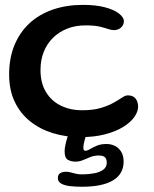

<svg xmlns="http://www.w3.org/2000/svg" viewBox="-20 -526 618 768"><path d="M302.5 22.5Q243 22.5 191.2 6.5Q139.5 -9.5 100.2 -41Q61 -72.5 38.8 -119.2Q16.5 -166 16.5 -228Q16.5 -293 37.5 -344.5Q58.5 -396 97.2 -432.2Q136 -468.5 190.8 -487.5Q245.5 -506.5 312 -506.5Q363.5 -506.5 400 -496.8Q436.5 -487 456 -471.8Q475.5 -456.5 475.5 -441Q475.5 -431 470 -422.8Q464.5 -414.5 455.5 -410Q446.5 -405.5 436.5 -405.5Q425 -405.5 411.8 -410.2Q398.5 -415 377.5 -419.8Q356.5 -424.5 322 -424.5Q282 -424.5 249 -411.5Q216 -398.5 192 -374.8Q168 -351 155 -318.5Q142 -286 142 -246.5Q142 -194 163.8 -158Q185.5 -122 223.2 -103.5Q261 -85 308.5 -85Q352 -85 382.5 -94Q413 -103 433.8 -114.8Q454.5 -126.5 468 -135.5Q481.5 -144.5 490.5 -144.5Q507 -144.5 516 -137.5Q525 -130.5 528.8 -120.2Q532.5 -110 532.5 -100Q532.5 -79 516.8 -57.2Q501 -35.5 471.5 -17.5Q442 0.5 399.2 11.5Q356.5 22.5 302.5 22.5ZM307.5 221Q282 221 260.2 218.5Q238.5 216 225 208.5Q211.5 201 211.5 186.5Q211.5 172 221 166.5Q230.5 161 243 161Q253 161 262.5 163.5Q272 166 283 168.8Q294 171.5 308.5 171.5Q334 171.5 356.5 167.2Q379 163 393 152.8Q407 142.5 407 125.5Q407 109 399.2 102.5Q391.5 96 375.5 96Q357 96 341.5 102.2Q326 108.5 311.8 114.5Q297.5 120.5 281.5 120.5Q264 120.5 251.2 113Q238.5 105.5 238.5 79.5Q238.5 68.5 241.5 54Q244.5 39.5 248.8 25.8Q253 12 256.5 5Q262 -7 271.5 -14.2Q281 -21.5 298.5 -21.5Q312 -21.5 318.8 -14.5Q325.5 -7.5 325.5 2Q325.5 13.5 319.5 32Q313.5 50.5 313.5 66Q313.5 77 321 77Q329.5 77 340.5 70.2Q351.5 63.5 367.2 56.8Q383 50 406 50Q425 50 440.5 58Q456 66 465.2 81.8Q474.5 97.5 474.5 120Q474.5 170 432 195.5Q389.5 221 307.5 221Z"/></svg>

Font: Gluten Thin
Style: Regular
Weight: 400
Version: Version 1.300